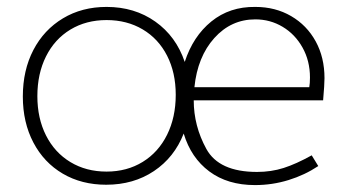

<svg xmlns="http://www.w3.org/2000/svg" viewBox="-20 -525 1003 555"><path d="M723 -28Q764 -28 800 -39.5Q836 -51 881 -76L900 -45Q861 -19 814 -4.5Q767 10 717 10Q638 10 585 -29.5Q532 -69 511 -139Q484 -70 425 -30.5Q366 9 287 9Q216 9 161.5 -23Q107 -55 76.5 -113Q46 -171 46 -246Q46 -322 76.5 -380.5Q107 -439 162 -472Q217 -505 288 -505Q369 -505 429 -462.5Q489 -420 514 -346Q538 -420 591 -463Q644 -506 718 -505Q776 -505 821.5 -478.5Q867 -452 892.5 -405.5Q918 -359 918 -299Q918 -281 914 -235H540Q540 -161 576.5 -94.5Q613 -28 723 -28ZM874 -273Q876 -284 876 -301Q876 -349 854.5 -387.5Q833 -426 797 -447.5Q761 -469 718 -469Q648 -469 599.5 -415Q551 -361 542 -273ZM488 -251Q488 -315 463 -364Q438 -413 392.5 -440Q347 -467 288 -467Q229 -467 183.5 -439.5Q138 -412 113 -362Q88 -312 88 -247Q88 -183 113 -133.5Q138 -84 183.5 -56.5Q229 -29 288 -29Q347 -29 392.5 -57Q438 -85 463 -135.5Q488 -186 488 -251Z"/></svg>

Font: Bellota Text Light
Style: Regular
Weight: 300
Designer: Kemie Guaida
Foundry: Kemie Guaida
Version: Version 4.001